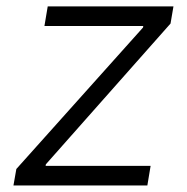

<svg xmlns="http://www.w3.org/2000/svg" viewBox="-20 -565 570 585"><path d="M21 0 29.8 -50.1 415.8 -481.2 416.5 -485.8H115.4L125.4 -545.5H508.5L499.6 -493.3L119.7 -64.3L119 -59.7H438.9L429 0Z"/></svg>

Font: Inter Light  BETA
Style: Italic
Weight: 300
Italic angle: 9.39999°
Designer: Rasmus Andersson
Foundry: rsms
Version: Version 3.011;git-f93a4a705